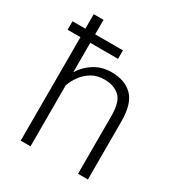

<svg xmlns="http://www.w3.org/2000/svg" viewBox="-177 -868 918 986"><g transform="rotate(30 282.0 -375.0)"><path d="M314 -664.1V-613.8H149.4V-439.5Q176.8 -483.9 220.7 -511Q264.6 -538.1 321.3 -538.1Q400.4 -538.1 445.1 -493.4Q489.7 -448.7 489.7 -344.2V0H431.2V-344.7Q431.2 -426.3 397.7 -456.8Q364.3 -487.3 307.1 -487.3Q265.6 -487.3 234.4 -469.2Q203.1 -451.2 181.9 -422.6Q160.6 -394 149.4 -361.8V0H91.3V-613.8H15.1V-664.1H91.3V-750H149.4V-664.1Z"/></g></svg>

Font: Vazirmatn RD ExtraLight
Style: Regular
Weight: 200
Designer: Saber Rastikerdar
Foundry: Saber Rastikerdar
Version: Version 32.102